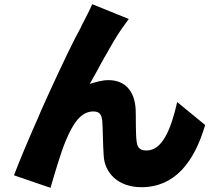

<svg xmlns="http://www.w3.org/2000/svg" viewBox="-20 -835 1040 920"><path d="M294 -158C328 -240 366 -301 427 -301C458 -301 467 -285 470 -255C473 -222 473 -138 477 -87C482 -7 545 62 658 62C817 62 911 -58 963 -236L829 -346C799 -212 756 -114 683 -114C656 -114 639 -122 635 -155C629 -193 632 -276 630 -312C625 -398 580 -451 500 -451C468 -451 441 -442 410 -433C422 -454 434 -475 446 -497L451 -506C458 -520 465 -533 473 -546L480 -560C481 -561 482 -563 483 -564L488 -573C513 -618 538 -661 563 -697C574 -711 586 -730 597 -744L422 -815C401 -766 377 -727 364 -697C337 -650 276 -523 212 -383L207 -372C200 -356 192 -339 185 -323L180 -312C178 -307 175 -301 173 -296L166 -279C119 -173 75 -69 47 5L222 65C238 10 270 -100 294 -158Z"/></svg>

Font: Glow Sans SC Normal Heavy
Style: Regular
Weight: 900
Designer: Ryoko NISHIZUKA (kana, bopomofo & ideographs); Paul D. Hunt (Latin, Greek & Cyrillic); Sandoll Communications, Soo-young
Version: Version 0.93